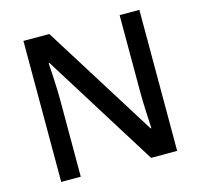

<svg xmlns="http://www.w3.org/2000/svg" viewBox="-104 -826 980 939"><g transform="rotate(-15 386.5 -357.0)"><path d="M680 0V-714H580V-325C580 -263 585 -175 587 -140H583L224 -714H93V0H192V-385C192 -455 187 -530 184 -577H188L548 0Z"/></g></svg>

Font: Noto Sans Georgian Medium
Style: Regular
Weight: 500
Designer: Monotype Design Team, Akaki Razmadze
Foundry: Google LLC
Version: Version 2.005